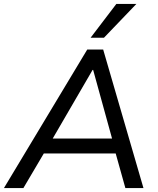

<svg xmlns="http://www.w3.org/2000/svg" viewBox="-46 -957 804 977"><path d="M-26 0 398 -705H479L684 0H592L536 -200L573 -176H144L191 -200L73 0ZM425 -601 210 -231 189 -252H552L530 -231L428 -601ZM415 -765 546 -937H648L483 -765Z"/></svg>

Font: Mulish ExtraLight Medium
Style: Italic
Weight: 500
Italic angle: -9°
Version: Version 3.603